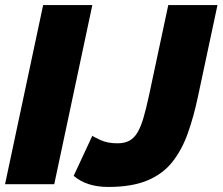

<svg xmlns="http://www.w3.org/2000/svg" viewBox="-23 -730 882 761"><path d="M148 -710H343L192 0H-3ZM406 11Q363 11 329 0Q295 -11 269 -33L343 -192Q347 -188 375 -175Q403 -162 443 -162Q471 -162 490 -172.5Q509 -183 522 -205Q535 -227 545.5 -262.5Q556 -298 567 -349L644 -710H839L762 -349Q745 -268 721.5 -202Q698 -136 660 -88Q622 -40 560.5 -14.5Q499 11 406 11Z"/></svg>

Font: Raleway Thin Black
Style: Italic
Weight: 900
Italic angle: -12°
Version: Version 4.026